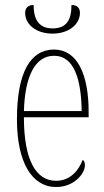

<svg xmlns="http://www.w3.org/2000/svg" viewBox="-20 -741 419 771"><path d="M191 -606C257 -606 301 -644 301 -689C301 -710 289 -721 267 -721C267 -658 245 -627 191 -627C140 -627 115 -658 115 -721C93 -721 81 -709 81 -689C81 -643 125 -606 191 -606ZM205 10C280 10 321 -46 321 -77C321 -90 317 -96 312 -99C296 -57 263 -15 205 -15C125 -15 76 -97 76 -270H336V-291C336 -445 289 -542 197 -542C102 -542 48 -450 48 -262C48 -88 109 10 205 10ZM308 -295H76C80 -431 119 -517 197 -517C276 -517 306 -427 308 -295Z"/></svg>

Font: Noto Serif ExtraCondensed Thin
Style: Regular
Weight: 100
Width: 2
Designer: Monotype Design Team
Foundry: Monotype Imaging Inc.
Version: Version 2.013